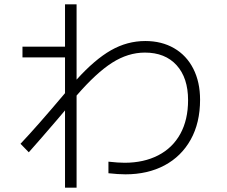

<svg xmlns="http://www.w3.org/2000/svg" viewBox="-20 -819 1040 880"><path d="M897 -362Q897 -256 854 -179Q811 -102 734 -61Q657 -20 555 -20Q522 -20 477 -25V-78Q522 -73 551 -73Q639 -73 705 -107Q771 -141 806.5 -205.5Q842 -270 842 -360Q842 -462 789.5 -520Q737 -578 644 -578Q567 -578 494 -531.5Q421 -485 331 -381V41H278V-313Q261 -292 170 -187L112 -121L74 -160Q149 -239 278 -392V-556H83V-605H278V-799H331V-454Q414 -546 488.5 -588.5Q563 -631 646 -631Q721 -631 778 -598Q835 -565 866 -504Q897 -443 897 -362Z"/></svg>

Font: IBM Plex Sans JP Light
Style: Regular
Weight: 300
Designer: Mike Abbink; Paul van der Laan; Pieter van Rosmalen; Wujin Sim; Yejin Wi; Jinhee Kim; Boomi Park; Yona Kim; Kichan Ma
Foundry: Sandoll Inc.
Version: Version 1.002